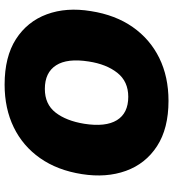

<svg xmlns="http://www.w3.org/2000/svg" viewBox="22 -780 769 854"><g transform="rotate(-90 407.0 -352.5)"><path d="M60 -373Q77 -482 131 -559Q185 -636 268.5 -676.5Q352 -717 458 -717Q582 -717 660.5 -666.5Q739 -616 771 -529Q803 -442 785 -333Q768 -224 714 -147Q660 -70 576.5 -29Q493 12 386 12Q263 12 184.5 -39Q106 -90 74.5 -177.5Q43 -265 60 -373ZM284 -363Q269 -268 300 -217.5Q331 -167 404 -167Q472 -167 510.5 -215.5Q549 -264 561 -343Q576 -438 544 -488Q512 -538 439 -538Q371 -538 334 -490.5Q297 -443 284 -363Z"/></g></svg>

Font: Mulish ExtraBlack
Style: Italic
Weight: 1000
Italic angle: -9°
Designer: Vernon Adams
Foundry: Vernon Adams
Version: Version 3.603; ttfautohint (v1.8.3)